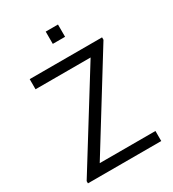

<svg xmlns="http://www.w3.org/2000/svg" viewBox="-216 -1039 1046 1158"><g transform="rotate(-30 307.0 -460.0)"><path d="M372.5 -834.5H287V-920H372.5ZM560.5 0H50V-15.5L443.5 -649.5H60V-720H564V-703L172.5 -70H560.5Z"/></g></svg>

Font: CCSD_manrope
Style: Regular
Weight: 400
Designer: Mikhail Sharanda
Foundry: Mikhail Sharanda
Version: Version 4.503